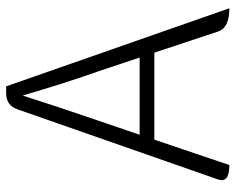

<svg xmlns="http://www.w3.org/2000/svg" viewBox="-91 -678 769 627"><g transform="rotate(-90 293.5 -364.5)"><path d="M212 -425 167 -293H419L375 -425Q337 -532 295 -675Q260 -565 212 -425ZM68 0Q8 0 21 -37L250 -692Q263 -729 303 -729H325L580 0Q516 0 504 -37L435 -245H151L68 0Z"/></g></svg>

Font: Swei Half Moon CJK SC
Style: Light
Weight: 300
Version: Version 2.071